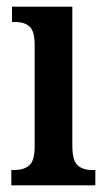

<svg xmlns="http://www.w3.org/2000/svg" viewBox="-20 -556 319 576"><path d="M14 0V-46H24Q51 -46 67.5 -59.5Q84 -73 84 -117V-421Q84 -463 68.5 -476.5Q53 -490 27 -490H16V-536H197V-119Q197 -74 213 -60Q229 -46 256 -46H266V0Z"/></svg>

Font: Noto Serif Ethiopic ExtraCondensed SemiBold
Style: Regular
Weight: 600
Width: 2
Designer: Monotype Design Team
Foundry: Monotype Imaging Inc.
Version: Version 2.102; ttfautohint (v1.8.4.7-5d5b)